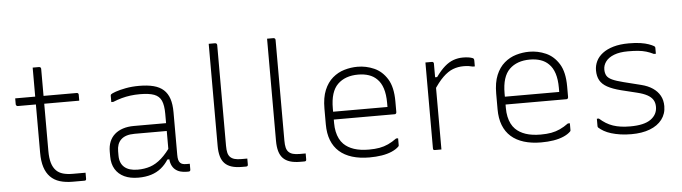

<svg xmlns="http://www.w3.org/2000/svg" viewBox="-47 -944 4074 1147"><g transform="rotate(-5 1990.0 -370.0)"><path d="M50 -526H419Q424 -526 427 -523Q430 -520 430 -515Q430 -509 430 -503Q430 -497 430 -491.5Q430 -486 430 -479H61Q59 -479 57 -480Q55 -481 53.5 -482.5Q52 -484 51 -486Q50 -488 50 -490Q50 -497 50 -502.5Q50 -508 50 -514Q50 -520 50 -526ZM430 -47Q430 -38 430 -29Q430 -20 430 -11Q430 -5 427.5 -2.5Q425 0 419 0Q410 0 401.5 0Q393 0 384.5 0Q376 0 367.5 0Q359 0 350 0Q305 0 271.5 -10.5Q238 -21 215.5 -44Q193 -67 181.5 -102.5Q170 -138 170 -189Q170 -239 170 -289Q170 -339 170 -389Q170 -439 170 -489.5Q170 -540 170 -591Q170 -618 170 -645.5Q170 -673 170 -700Q180 -700 189.5 -700Q199 -700 209 -700Q212 -700 214.5 -698.5Q217 -697 218.5 -694.5Q220 -692 220 -689Q220 -627 220 -565.5Q220 -504 220 -442Q220 -380 220 -318.5Q220 -257 220 -195Q220 -153 228.5 -124Q237 -95 255 -77Q271 -61 295.5 -54Q320 -47 354 -47Q364 -47 374.5 -47Q385 -47 395 -47Q405 -47 415 -47Z M985 -361Q985 -330 985 -298Q985 -266 985 -233.5Q985 -201 985 -169Q985 -137 985 -106Q985 -87 988 -75.5Q991 -64 998 -57Q1004 -51 1013 -48.5Q1022 -46 1034 -46Q1036 -46 1038.5 -46Q1041 -46 1043 -46H1055Q1055 -37 1055 -28.5Q1055 -20 1055 -11Q1055 -5 1052 -2.5Q1049 0 1044 0Q1039 0 1037 0Q1035 0 1032 0Q1012 0 994.5 -5Q977 -10 963.5 -21.5Q950 -33 942.5 -51.5Q935 -70 935 -97Q935 -135 935 -178Q935 -221 935 -259Q935 -275 935 -291.5Q935 -308 935 -324Q935 -340 935 -356Q935 -407 922.5 -435Q910 -463 879.5 -474.5Q849 -486 794 -486Q764 -486 737 -482.5Q710 -479 684.5 -472Q659 -465 632 -454H620Q620 -464 620 -473Q620 -482 620 -492Q620 -495 621 -497Q622 -499 623 -500Q628 -505 652 -513.5Q676 -522 713 -529Q750 -536 794 -536Q844 -536 880.5 -526.5Q917 -517 940 -496Q963 -475 974 -442Q985 -409 985 -361ZM635 -132Q635 -86 662.5 -62Q690 -38 742 -38Q783 -38 817.5 -49.5Q852 -61 885 -90Q918 -119 954 -172V-83H924Q905 -53 879 -32Q853 -11 819 -0.5Q785 10 742 10Q693 10 658 -6.5Q623 -23 604 -54.5Q585 -86 585 -131V-159Q585 -193 595.5 -219Q606 -245 626.5 -263Q647 -281 676 -290.5Q705 -300 742 -300Q776 -300 808 -300Q840 -300 873.5 -300Q907 -300 945 -300Q953 -300 956.5 -294Q960 -288 961 -277.5Q962 -267 962 -253Q920 -253 886.5 -253Q853 -253 819.5 -253Q786 -253 742 -253Q714 -253 693.5 -246.5Q673 -240 659 -226Q647 -214 641 -197Q635 -180 635 -158Z M1230 -632Q1230 -661 1230 -691Q1230 -721 1230 -750Q1234 -750 1238 -750Q1242 -750 1246 -750Q1250 -750 1253.5 -750Q1257 -750 1261 -750Q1265 -750 1269 -750Q1272 -750 1274.5 -748.5Q1277 -747 1278.5 -744.5Q1280 -742 1280 -739Q1280 -679 1280 -618.5Q1280 -558 1280 -497.5Q1280 -437 1280 -376Q1280 -315 1280 -254.5Q1280 -194 1280 -134Q1280 -109 1284 -92.5Q1288 -76 1298 -66Q1308 -56 1324 -51.5Q1340 -47 1364 -47Q1367 -47 1370 -47Q1373 -47 1376 -47Q1379 -47 1382 -47Q1385 -47 1388 -47H1400Q1400 -38 1400 -29Q1400 -20 1400 -11Q1400 -5 1397 -2.5Q1394 0 1389 0Q1386 0 1383 0Q1380 0 1376.5 0Q1373 0 1370 0Q1367 0 1364 0Q1328 0 1302.5 -8Q1277 -16 1261 -32.5Q1245 -49 1237.5 -75Q1230 -101 1230 -137Q1230 -199 1230 -261Q1230 -323 1230 -384.5Q1230 -446 1230 -508Q1230 -570 1230 -632Z M1580 -632Q1580 -661 1580 -691Q1580 -721 1580 -750Q1584 -750 1588 -750Q1592 -750 1596 -750Q1600 -750 1603.5 -750Q1607 -750 1611 -750Q1615 -750 1619 -750Q1622 -750 1624.5 -748.5Q1627 -747 1628.5 -744.5Q1630 -742 1630 -739Q1630 -679 1630 -618.5Q1630 -558 1630 -497.5Q1630 -437 1630 -376Q1630 -315 1630 -254.5Q1630 -194 1630 -134Q1630 -109 1634 -92.5Q1638 -76 1648 -66Q1658 -56 1674 -51.5Q1690 -47 1714 -47Q1717 -47 1720 -47Q1723 -47 1726 -47Q1729 -47 1732 -47Q1735 -47 1738 -47H1750Q1750 -38 1750 -29Q1750 -20 1750 -11Q1750 -5 1747 -2.5Q1744 0 1739 0Q1736 0 1733 0Q1730 0 1726.5 0Q1723 0 1720 0Q1717 0 1714 0Q1678 0 1652.5 -8Q1627 -16 1611 -32.5Q1595 -49 1587.5 -75Q1580 -101 1580 -137Q1580 -199 1580 -261Q1580 -323 1580 -384.5Q1580 -446 1580 -508Q1580 -570 1580 -632Z M2103 -536Q2155 -536 2202.5 -515Q2250 -494 2280.5 -445Q2311 -396 2311 -310V-245Q2311 -242 2309.5 -239.5Q2308 -237 2306 -235.5Q2304 -234 2300 -234H2012Q1996 -234 1980 -234Q1964 -234 1948 -234H1929L1907 -281H2261Q2261 -287 2261 -293.5Q2261 -300 2261 -306Q2261 -356 2249.5 -392Q2238 -428 2215 -450Q2195 -470 2166.5 -479.5Q2138 -489 2103 -489Q2025 -489 1980 -445Q1935 -401 1935 -301V-212Q1935 -185 1940 -161.5Q1945 -138 1954.5 -119Q1964 -100 1978 -86Q2002 -62 2039.5 -49.5Q2077 -37 2129 -37Q2165 -37 2192.5 -42Q2220 -47 2245 -58.5Q2270 -70 2296 -89H2308Q2308 -77 2308 -66.5Q2308 -56 2308 -48Q2308 -46 2307.5 -44Q2307 -42 2305 -40Q2289 -24 2262.5 -12.5Q2236 -1 2202 4.5Q2168 10 2128 10Q2070 10 2024.5 -4Q1979 -18 1948 -45.5Q1917 -73 1901 -114Q1885 -155 1885 -210V-304Q1885 -370 1903.5 -414.5Q1922 -459 1953.5 -486Q1985 -513 2024 -524.5Q2063 -536 2103 -536Z M2546 -433H2572Q2600 -472 2626 -494.5Q2652 -517 2679 -526.5Q2706 -536 2735 -536Q2754 -536 2767.5 -534Q2781 -532 2792 -528Q2798 -526 2800 -522Q2802 -518 2802 -511Q2802 -507 2802 -502.5Q2802 -498 2802 -494Q2802 -490 2802 -485.5Q2802 -481 2802 -477H2790Q2779 -480 2766 -482Q2753 -484 2735 -484Q2701 -484 2671 -472.5Q2641 -461 2610.5 -431.5Q2580 -402 2546 -348ZM2560 0Q2554 0 2547.5 0Q2541 0 2534.5 0Q2528 0 2521 0Q2518 0 2516 -0.5Q2514 -1 2512.5 -2.5Q2511 -4 2510.5 -6Q2510 -8 2510 -11Q2510 -16 2510 -47Q2510 -78 2510 -125Q2510 -172 2510 -226Q2510 -280 2510 -332.5Q2510 -385 2510 -426Q2510 -462 2510 -488Q2510 -514 2510 -526Q2517 -526 2523.5 -526Q2530 -526 2536.5 -526Q2543 -526 2549 -526Q2553 -526 2555 -524.5Q2557 -523 2558.5 -521Q2560 -519 2560 -515Q2560 -509 2560 -471Q2560 -433 2560 -375Q2560 -317 2560 -249.5Q2560 -182 2560 -116.5Q2560 -51 2560 0Z M3133 -536Q3185 -536 3232.5 -515Q3280 -494 3310.5 -445Q3341 -396 3341 -310V-245Q3341 -242 3339.5 -239.5Q3338 -237 3336 -235.5Q3334 -234 3330 -234H3042Q3026 -234 3010 -234Q2994 -234 2978 -234H2959L2937 -281H3291Q3291 -287 3291 -293.5Q3291 -300 3291 -306Q3291 -356 3279.5 -392Q3268 -428 3245 -450Q3225 -470 3196.5 -479.5Q3168 -489 3133 -489Q3055 -489 3010 -445Q2965 -401 2965 -301V-212Q2965 -185 2970 -161.5Q2975 -138 2984.5 -119Q2994 -100 3008 -86Q3032 -62 3069.5 -49.5Q3107 -37 3159 -37Q3195 -37 3222.5 -42Q3250 -47 3275 -58.5Q3300 -70 3326 -89H3338Q3338 -77 3338 -66.5Q3338 -56 3338 -48Q3338 -46 3337.5 -44Q3337 -42 3335 -40Q3319 -24 3292.5 -12.5Q3266 -1 3232 4.5Q3198 10 3158 10Q3100 10 3054.5 -4Q3009 -18 2978 -45.5Q2947 -73 2931 -114Q2915 -155 2915 -210V-304Q2915 -370 2933.5 -414.5Q2952 -459 2983.5 -486Q3015 -513 3054 -524.5Q3093 -536 3133 -536Z M3696 -39Q3780 -39 3819.5 -67.5Q3859 -96 3859 -142Q3859 -167 3848 -184.5Q3837 -202 3814 -214.5Q3791 -227 3754 -236L3660 -259Q3609 -272 3578.5 -289Q3548 -306 3534.5 -330.5Q3521 -355 3521 -390Q3521 -419 3533.5 -445Q3546 -471 3572 -491Q3598 -511 3637.5 -522.5Q3677 -534 3730 -534Q3771 -534 3800 -529.5Q3829 -525 3848.5 -518Q3868 -511 3878 -505Q3882 -503 3883.5 -501Q3885 -499 3885.5 -497Q3886 -495 3886 -492Q3886 -483 3886 -475.5Q3886 -468 3886 -458H3874Q3852 -469 3830 -475.5Q3808 -482 3782 -484.5Q3756 -487 3721 -487Q3671 -487 3637.5 -474Q3604 -461 3587.5 -439Q3571 -417 3571 -391Q3571 -369 3579.5 -354Q3588 -339 3611.5 -328Q3635 -317 3679 -306L3783 -280Q3823 -270 3851 -251Q3879 -232 3894 -205Q3909 -178 3909 -142Q3909 -96 3883 -62Q3857 -28 3810 -10Q3763 8 3699 8Q3663 8 3633 3.5Q3603 -1 3578.5 -8.5Q3554 -16 3535.5 -26.5Q3517 -37 3504 -49Q3503 -51 3502 -52.5Q3501 -54 3501 -57Q3501 -68 3501 -80Q3501 -92 3501 -102H3513Q3532 -85 3551.5 -73Q3571 -61 3593 -53.5Q3615 -46 3640.5 -42.5Q3666 -39 3696 -39Z"/></g></svg>

Font: Recursive Light
Style: Regular
Weight: 300
Version: Version 1.085